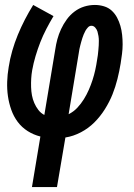

<svg xmlns="http://www.w3.org/2000/svg" viewBox="-20 -550 540 775"><path d="M109 205 143 1Q115 -6 91.5 -21Q68 -36 51.5 -58Q35 -80 25.5 -107Q16 -134 12 -162Q8 -190 9 -220Q10 -250 15 -279Q20 -312 29.5 -345Q39 -378 52 -409.5Q65 -441 80.5 -471Q96 -501 114 -530L196 -485Q181 -460 167 -433Q153 -406 142.5 -379Q132 -352 123.5 -323.5Q115 -295 110 -267Q107 -250 106 -233Q105 -216 105.5 -198.5Q106 -181 109 -165Q112 -149 118.5 -134Q125 -119 135 -106Q145 -93 159 -86L203 -350Q206 -371 211.5 -391.5Q217 -412 226.5 -432.5Q236 -453 249.5 -471.5Q263 -490 281 -503.5Q299 -517 320 -523.5Q341 -530 363 -530Q382 -530 400 -524.5Q418 -519 431 -507Q444 -495 452.5 -479Q461 -463 466 -445.5Q471 -428 473 -409Q475 -390 475 -371Q475 -352 472.5 -332.5Q470 -313 467 -294Q462 -263 454 -231Q446 -199 434 -169Q422 -139 403.5 -109.5Q385 -80 361 -56Q337 -32 306.5 -16Q276 0 244 5L210 205ZM257 -89Q277 -99 292 -115Q307 -131 318.5 -149.5Q330 -168 338.5 -187.5Q347 -207 353.5 -227Q360 -247 364.5 -267.5Q369 -288 372 -309Q374 -318 375 -328Q376 -338 377 -347.5Q378 -357 378.5 -366.5Q379 -376 379 -385.5Q379 -395 377.5 -404.5Q376 -414 373.5 -422.5Q371 -431 364.5 -438.5Q358 -446 349 -446Q341 -446 335 -439.5Q329 -433 325 -426Q321 -419 318 -411.5Q315 -404 312.5 -396.5Q310 -389 308 -381.5Q306 -374 304 -366.5Q302 -359 300.5 -351.5Q299 -344 298 -336Z"/></svg>

Font: Iosevka Slab Semibold
Style: Italic
Weight: 600
Italic angle: -9°
Monospace: yes
Designer: Belleve Invis
Foundry: Belleve Invis
Version: Version 11.1.1; ttfautohint (v1.8.3)